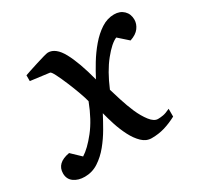

<svg xmlns="http://www.w3.org/2000/svg" viewBox="-135 -627 790 771"><g transform="rotate(-30 260.5 -241.0)"><path d="M539.1 -435.1Q539.1 -415.5 526.1 -397.7Q513.2 -379.9 483.9 -370.1L439.9 -409.2Q413.6 -398.4 377.9 -354.2Q342.3 -310.1 313 -240.2Q318.4 -222.2 329.3 -187Q340.3 -151.9 354 -120.1Q368.2 -87.9 386 -64.9Q403.8 -42 421.9 -42Q433.1 -42 446 -44.2Q459 -46.4 479 -56.2V-20Q450.7 -4.9 422.4 3.7Q394 12.2 361.8 12.2Q336.9 12.2 317.4 -6.6Q297.9 -25.4 283 -54.4Q268.1 -83.5 257.8 -115.2Q247.6 -147 241.2 -172.9Q227.5 -146.5 209.2 -114.7Q190.9 -83 167.5 -54.2Q144 -25.4 115.2 -6.6Q86.4 12.2 51.8 12.2Q21.5 12.2 1.7 -2.2Q-18.1 -16.6 -18.1 -43Q-18.1 -91.3 43.9 -102.1L85.9 -62Q116.2 -80.6 152.3 -126.2Q188.5 -171.9 215.8 -243.2Q212.4 -258.3 202.1 -286.9Q191.9 -315.4 179.2 -345.7Q166.5 -376 155.5 -397.7Q144.5 -419.4 139.2 -419.9L51.8 -431.2V-458Q58.1 -460.4 75.4 -466.1Q92.8 -471.7 113.3 -478.3Q133.8 -484.9 150.4 -489.5Q167 -494.1 171.9 -494.1Q207.5 -494.1 234.6 -444.3Q261.7 -394.5 285.2 -304.2Q299.8 -332.5 319.8 -365.5Q339.8 -398.4 364.7 -427.7Q389.6 -457 418.2 -475.6Q446.8 -494.1 478 -494.1Q505.4 -494.1 522.2 -477.8Q539.1 -461.4 539.1 -435.1Z"/></g></svg>

Font: Charis
Style: Italic
Weight: 400
Italic angle: -11°
Designer: Walt Agee, Miriam Martin, Annie Olsen, Victor Gaultney, Lorna Priest, Alan Ward, Bob Hallissy, Martin Hosken, Sharon Cor
Foundry: SIL Global
Version: Version 7.000